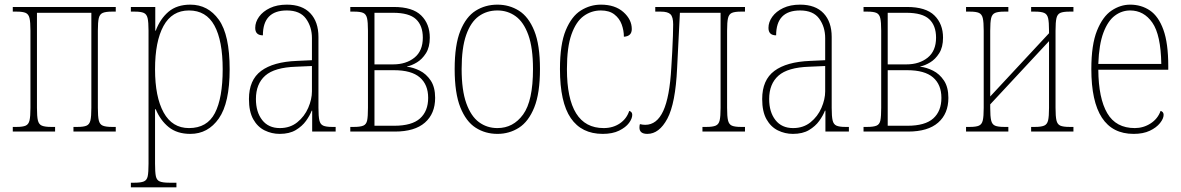

<svg xmlns="http://www.w3.org/2000/svg" viewBox="-20 -566 5081 826"><path d="M35 0V-20H52Q78 -20 90.5 -25.5Q103 -31 107 -48Q111 -65 111 -102V-434Q111 -471 107 -488Q103 -505 90.5 -510.5Q78 -516 52 -516H35V-536H478V-516H461Q435 -516 422 -510.5Q409 -505 405 -488Q401 -471 401 -434V-102Q401 -65 405 -48Q409 -31 422 -25.5Q435 -20 461 -20H478V0H296V-20H314Q340 -20 352.5 -25.5Q365 -31 369 -48Q373 -65 373 -102V-511H139V-102Q139 -65 143 -48Q147 -31 160 -25.5Q173 -20 199 -20H217V0Z M543 240V220H559Q586 220 599 214.5Q612 209 615.5 192Q619 175 619 138V-434Q619 -471 615 -488Q611 -505 598.5 -510.5Q586 -516 560 -516H543V-536H648V-434H650Q669 -485 705 -515.5Q741 -546 799 -546Q875 -546 921.5 -481Q968 -416 968 -268Q968 -123 921.5 -56.5Q875 10 799 10Q742 10 706 -19Q670 -48 650 -96H647V138Q647 175 650.5 192Q654 209 667 214.5Q680 220 708 220H739V240ZM793 -15Q871 -15 904.5 -79.5Q938 -144 938 -268Q938 -391 902.5 -456Q867 -521 793 -521Q720 -521 683.5 -454.5Q647 -388 647 -268Q647 -149 684 -82Q721 -15 793 -15Z M1183 10Q1149 10 1118.5 -5Q1088 -20 1069.5 -53Q1051 -86 1051 -140Q1051 -222 1103.5 -261Q1156 -300 1257 -304L1322 -307V-402Q1322 -450 1296.5 -485.5Q1271 -521 1214 -521Q1111 -521 1111 -414Q1078 -414 1078 -446Q1078 -471 1094.5 -494Q1111 -517 1141.5 -531.5Q1172 -546 1214 -546Q1280 -546 1315 -509Q1350 -472 1350 -407V-102Q1350 -65 1354 -48Q1358 -31 1370.5 -25.5Q1383 -20 1408 -20H1424V0H1323V-90H1321Q1313 -69 1296.5 -46Q1280 -23 1252.5 -6.5Q1225 10 1183 10ZM1184 -15Q1228 -15 1259 -40Q1290 -65 1306 -102Q1322 -139 1322 -173V-282L1254 -279Q1161 -276 1121 -240.5Q1081 -205 1081 -140Q1081 -84 1108 -49.5Q1135 -15 1184 -15Z M1487 0V-20H1503Q1530 -20 1543 -25.5Q1556 -31 1559.5 -48Q1563 -65 1563 -102V-434Q1563 -471 1559 -488Q1555 -505 1542.5 -510.5Q1530 -516 1504 -516H1487V-536H1674Q1755 -536 1792 -499.5Q1829 -463 1829 -404Q1829 -363 1812.5 -337Q1796 -311 1773.5 -297.5Q1751 -284 1731 -280V-279Q1758 -276 1786 -262Q1814 -248 1833 -219.5Q1852 -191 1852 -145Q1852 -77 1808 -38.5Q1764 0 1679 0ZM1591 -289H1671Q1727 -289 1763 -318Q1799 -347 1799 -404Q1799 -456 1769.5 -483.5Q1740 -511 1671 -511H1591ZM1591 -25H1676Q1752 -25 1787 -56.5Q1822 -88 1822 -145Q1822 -202 1786 -233Q1750 -264 1675 -264H1591Z M2120 10Q2068 10 2026.5 -16.5Q1985 -43 1960.5 -104Q1936 -165 1936 -269Q1936 -373 1960.5 -433.5Q1985 -494 2026.5 -520Q2068 -546 2120 -546Q2171 -546 2212.5 -520Q2254 -494 2278.5 -433.5Q2303 -373 2303 -269Q2303 -165 2278.5 -104Q2254 -43 2212.5 -16.5Q2171 10 2120 10ZM2120 -15Q2188 -15 2230.5 -73.5Q2273 -132 2273 -269Q2273 -360 2253 -415.5Q2233 -471 2198.5 -496Q2164 -521 2120 -521Q2074 -521 2039.5 -496Q2005 -471 1985.5 -415.5Q1966 -360 1966 -269Q1966 -178 1986 -122Q2006 -66 2040.5 -40.5Q2075 -15 2120 -15Z M2573 10Q2482 10 2435.5 -58Q2389 -126 2389 -269Q2389 -376 2414 -436Q2439 -496 2479 -521Q2519 -546 2565 -546Q2626 -546 2662 -514Q2698 -482 2698 -441Q2698 -410 2664 -408Q2664 -435 2654.5 -461Q2645 -487 2623 -504Q2601 -521 2565 -521Q2524 -521 2491 -497Q2458 -473 2438.5 -418Q2419 -363 2419 -269Q2419 -15 2577 -15Q2617 -15 2646.5 -35Q2676 -55 2687 -89Q2700 -85 2700 -72Q2700 -56 2686 -37Q2672 -18 2643.5 -4Q2615 10 2573 10Z M2765 10Q2731 10 2731 -17Q2731 -22 2731.5 -25.5Q2732 -29 2733 -32Q2745 -29 2756 -29Q2806 -29 2833.5 -89Q2861 -149 2868 -275Q2870 -306 2872 -343Q2874 -380 2875 -412Q2876 -444 2876 -461Q2876 -493 2864.5 -504.5Q2853 -516 2823 -516H2799V-536H3185V-516H3167Q3141 -516 3128.5 -510.5Q3116 -505 3112 -488Q3108 -471 3108 -434V-102Q3108 -65 3112 -48Q3116 -31 3128.5 -25.5Q3141 -20 3167 -20H3185V0H3002V-20H3020Q3046 -20 3059 -25.5Q3072 -31 3076 -48Q3080 -65 3080 -102V-511H2905L2893 -273Q2886 -121 2851 -55.5Q2816 10 2765 10Z M3391 10Q3357 10 3326.5 -5Q3296 -20 3277.5 -53Q3259 -86 3259 -140Q3259 -222 3311.5 -261Q3364 -300 3465 -304L3530 -307V-402Q3530 -450 3504.5 -485.5Q3479 -521 3422 -521Q3319 -521 3319 -414Q3286 -414 3286 -446Q3286 -471 3302.5 -494Q3319 -517 3349.5 -531.5Q3380 -546 3422 -546Q3488 -546 3523 -509Q3558 -472 3558 -407V-102Q3558 -65 3562 -48Q3566 -31 3578.5 -25.5Q3591 -20 3616 -20H3632V0H3531V-90H3529Q3521 -69 3504.5 -46Q3488 -23 3460.5 -6.5Q3433 10 3391 10ZM3392 -15Q3436 -15 3467 -40Q3498 -65 3514 -102Q3530 -139 3530 -173V-282L3462 -279Q3369 -276 3329 -240.5Q3289 -205 3289 -140Q3289 -84 3316 -49.5Q3343 -15 3392 -15Z M3695 0V-20H3711Q3738 -20 3751 -25.5Q3764 -31 3767.5 -48Q3771 -65 3771 -102V-434Q3771 -471 3767 -488Q3763 -505 3750.5 -510.5Q3738 -516 3712 -516H3695V-536H3882Q3963 -536 4000 -499.5Q4037 -463 4037 -404Q4037 -363 4020.5 -337Q4004 -311 3981.5 -297.5Q3959 -284 3939 -280V-279Q3966 -276 3994 -262Q4022 -248 4041 -219.5Q4060 -191 4060 -145Q4060 -77 4016 -38.5Q3972 0 3887 0ZM3799 -289H3879Q3935 -289 3971 -318Q4007 -347 4007 -404Q4007 -456 3977.5 -483.5Q3948 -511 3879 -511H3799ZM3799 -25H3884Q3960 -25 3995 -56.5Q4030 -88 4030 -145Q4030 -202 3994 -233Q3958 -264 3883 -264H3799Z M4136 0V-20H4153Q4179 -20 4191.5 -25.5Q4204 -31 4208 -48Q4212 -65 4212 -102V-434Q4212 -471 4208 -488Q4204 -505 4191.5 -510.5Q4179 -516 4153 -516H4136V-536H4318V-516H4300Q4274 -516 4261 -510.5Q4248 -505 4244 -488Q4240 -471 4240 -434V-151L4493 -423V-434Q4493 -471 4489 -488Q4485 -505 4472 -510.5Q4459 -516 4433 -516H4416V-536H4598V-516H4581Q4554 -516 4541.5 -510.5Q4529 -505 4525 -488Q4521 -471 4521 -434V-102Q4521 -65 4525 -48Q4529 -31 4541.5 -25.5Q4554 -20 4581 -20H4598V0H4416V-20H4433Q4459 -20 4472 -25.5Q4485 -31 4489 -48Q4493 -65 4493 -102V-389L4240 -117V-102Q4240 -65 4244 -48Q4248 -31 4260.5 -25.5Q4273 -20 4300 -20H4318V0Z M4857 10Q4675 10 4675 -269Q4675 -374 4699.5 -434.5Q4724 -495 4762 -520.5Q4800 -546 4842 -546Q4890 -546 4927 -521Q4964 -496 4985 -438Q5006 -380 5006 -281V-266H4705Q4706 -143 4743.5 -79Q4781 -15 4862 -15Q4899 -15 4930 -35Q4961 -55 4973 -89Q4986 -85 4986 -72Q4986 -56 4970.5 -36.5Q4955 -17 4926.5 -3.5Q4898 10 4857 10ZM4976 -291Q4974 -416 4937.5 -468.5Q4901 -521 4842 -521Q4806 -521 4776 -498.5Q4746 -476 4727 -425.5Q4708 -375 4705 -291Z"/></svg>

Font: Noto Serif Condensed Thin
Style: Regular
Weight: 100
Width: 3
Designer: Monotype Design Team
Foundry: Monotype Imaging Inc.
Version: Version 2.013; ttfautohint (v1.8.4.7-5d5b)